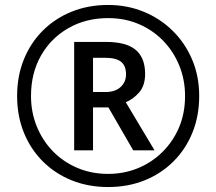

<svg xmlns="http://www.w3.org/2000/svg" viewBox="-20 -744 872 774"><path d="M416 10Q336 10 269 -17Q202 -44 152.5 -93.5Q103 -143 76 -210Q49 -277 49 -357Q49 -437 76 -504Q103 -571 152.5 -620.5Q202 -670 269 -697Q336 -724 416 -724Q492 -724 558.5 -697Q625 -670 675.5 -620.5Q726 -571 754.5 -504Q783 -437 783 -357Q783 -277 756 -210Q729 -143 679.5 -93.5Q630 -44 563 -17Q496 10 416 10ZM416 -43Q480 -43 536 -66Q592 -89 635 -131.5Q678 -174 702 -231Q726 -288 726 -357Q726 -422 703 -479Q680 -536 638.5 -579Q597 -622 540.5 -646.5Q484 -671 416 -671Q326 -671 255.5 -630.5Q185 -590 145 -519.5Q105 -449 105 -357Q105 -292 128 -235Q151 -178 192.5 -135Q234 -92 291 -67.5Q348 -43 416 -43ZM279 -138V-575H407Q489 -575 527 -543Q565 -511 565 -446Q565 -399 541 -371.5Q517 -344 487 -332L603 -138H517L417 -311H355V-138ZM405 -373Q444 -373 466 -393Q488 -413 488 -444Q488 -479 468 -495Q448 -511 404 -511H355V-373Z"/></svg>

Font: Noto Sans Grantha
Style: Regular
Weight: 400
Designer: Monotype Design Team
Foundry: Monotype Imaging Inc.
Version: Version 2.003; ttfautohint (v1.8.4.7-5d5b)